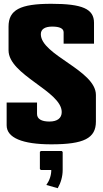

<svg xmlns="http://www.w3.org/2000/svg" viewBox="-20 -750 540 1011"><path d="M224 224 284 241C300 213 310 180 310 145V50L305 45H195L190 50V140L195 145H250C250 173 241 200 224 224ZM475 -520V-630C475 -703 414 -730 250 -730C86 -730 25 -698 25 -610V-485C25 -355 305 -270 305 -160C305 -128 282 -110 240 -110C198 -110 175 -124 175 -150V-210H15V-90C15 -25 97 10 250 10C422 10 485 -22 485 -110V-250C485 -380 195 -460 195 -570C195 -596 216 -610 255 -610C294 -610 315 -600 315 -580V-520Z"/></svg>

Font: MikodacsPCS
Style: Regular
Weight: 900
Designer: gluk (gluksza@wp.pl)
Foundry: gluk (gluksza@wp.pl)
Version: Version 0.27